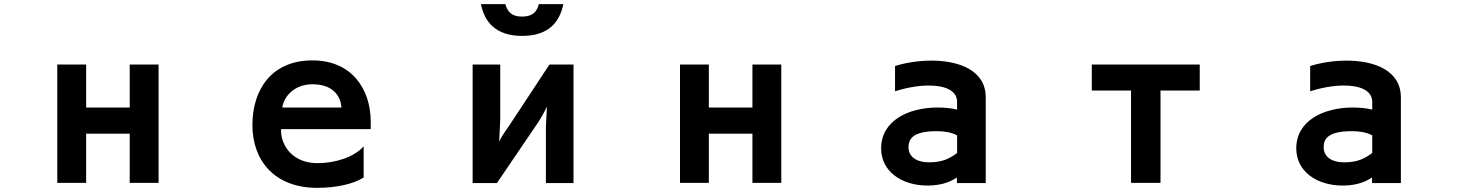

<svg xmlns="http://www.w3.org/2000/svg" viewBox="-20 -829 7040 925"><path d="M605 52H744V-518H605V-311H395V-518H256V52H395V-185H605Z M1732 26V-124C1685 -71 1594 -43 1509 -43C1393 -43 1334 -124 1334 -201V-207H1766V-248C1764 -399 1676 -538 1485 -538C1285 -538 1196 -393 1196 -227C1196 -54 1304 76 1508 76C1599 76 1682 58 1732 26ZM1625 -311H1340C1347 -362 1396 -423 1485 -423C1584 -423 1621 -367 1625 -311Z M2610 53H2743V-518H2627L2434 -225C2419 -202 2399 -178 2385 -147L2390 -253V-518H2257V53H2374L2575 -243C2583 -255 2602 -288 2615 -315L2610 -219ZM2694 -809H2576C2567 -773 2546 -749 2495 -749C2445 -749 2424 -773 2415 -809H2297C2314 -726 2365 -656 2496 -656C2626 -656 2677 -726 2694 -809Z M3605 52H3744V-518H3605V-311H3395V-518H3256V52H3395V-185H3605Z M4590 26V53H4729V-360C4729 -490 4601 -537 4467 -537C4406 -537 4343 -527 4292 -511V-389C4344 -406 4403 -417 4454 -417C4531 -417 4591 -394 4591 -338V-301C4563 -308 4529 -311 4497 -311C4357 -311 4225 -248 4225 -114C4225 -3 4324 65 4449 65C4529 65 4572 38 4590 26ZM4591 -177V-92C4555 -65 4520 -47 4457 -47C4387 -47 4357 -80 4357 -119C4357 -158 4375 -197 4493 -197C4524 -197 4561 -193 4591 -177Z M5429 52H5571V-393H5760V-518H5240V-393H5429Z M6590 26V53H6729V-360C6729 -490 6601 -537 6467 -537C6406 -537 6343 -527 6292 -511V-389C6344 -406 6403 -417 6454 -417C6531 -417 6591 -394 6591 -338V-301C6563 -308 6529 -311 6497 -311C6357 -311 6225 -248 6225 -114C6225 -3 6324 65 6449 65C6529 65 6572 38 6590 26ZM6591 -177V-92C6555 -65 6520 -47 6457 -47C6387 -47 6357 -80 6357 -119C6357 -158 6375 -197 6493 -197C6524 -197 6561 -193 6591 -177Z"/></svg>

Font: LINE Seed JP_OTF Bold
Style: Regular
Weight: 700
Designer: LINE & Fontrix & Fontworks
Version: Version 1.009